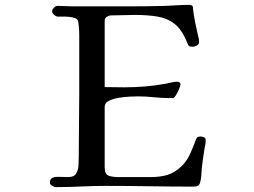

<svg xmlns="http://www.w3.org/2000/svg" viewBox="-20 -760 1040 785"><path d="M821 -189Q821 -179 819.5 -169.5Q818 -160 816 -151Q813 -131 810 -111.5Q807 -92 805 -72Q804 -57 803 -42Q802 -27 798 -13Q795 -3 788.5 0Q782 3 772 3Q682 3 592 1.5Q502 0 412 0Q361 0 310.5 2.5Q260 5 209 5Q202 5 193 -0.5Q184 -6 184 -13Q184 -30 197 -34Q203 -37 215.5 -37Q228 -37 241 -36.5Q254 -36 259 -36Q283 -36 291.5 -50.5Q300 -65 301 -85.5Q302 -106 302 -122Q302 -187 303 -250.5Q304 -314 304 -378V-578Q304 -597 304 -616.5Q304 -636 302 -655Q301 -671 297 -678.5Q293 -686 276 -689Q262 -692 247 -692Q232 -692 217 -692Q210 -692 201.5 -699Q193 -706 193 -714Q193 -721 200.5 -728.5Q208 -736 215 -736Q231 -736 247 -735Q263 -734 279 -734H505Q543 -734 581 -734.5Q619 -735 656 -736Q681 -737 705 -738.5Q729 -740 754 -740Q758 -740 762.5 -738.5Q767 -737 768 -733Q769 -732 769 -729.5Q769 -727 769 -725Q772 -698 777.5 -671Q783 -644 789 -617Q791 -610 792.5 -603Q794 -596 794 -588Q794 -579 785 -574Q776 -569 768 -569Q755 -569 752 -572.5Q749 -576 745 -586Q724 -639 693.5 -662.5Q663 -686 622.5 -692.5Q582 -699 532 -699Q507 -699 483 -698Q459 -697 434 -697Q426 -697 417 -691.5Q408 -686 408 -676V-404Q428 -404 448 -403.5Q468 -403 487 -403Q531 -403 573.5 -406.5Q616 -410 659 -418Q671 -420 682 -423Q693 -426 705 -426Q708 -426 713 -423.5Q718 -421 718 -416Q718 -411 712.5 -397Q707 -383 699.5 -371Q692 -359 687 -359H673Q641 -359 608.5 -362.5Q576 -366 544 -366Q533 -366 511 -365Q489 -364 465 -360Q441 -356 424.5 -347.5Q408 -339 408 -323V-77Q408 -47 424.5 -41.5Q441 -36 465 -36H595Q635 -36 665 -45Q695 -54 724 -82Q745 -103 758 -132.5Q771 -162 781 -189Q782 -191 783 -193.5Q784 -196 785 -197Q787 -200 791.5 -201Q796 -202 800 -202Q805 -202 813 -199Q821 -196 821 -189Z"/></svg>

Font: Kaisei HarunoUmi Medium
Style: Regular
Weight: 500
Designer: Font-Kai, 金井和夫
Foundry: KAZUO KANAI
Version: Version 5.003